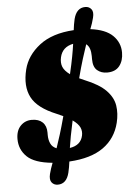

<svg xmlns="http://www.w3.org/2000/svg" viewBox="-61 -864 733 1027"><g transform="rotate(-5 305.5 -350.0)"><path d="M269 58Q254.5 117 207.5 117Q187 117 175 102Q163 87 170.5 56Q174 41.5 178.8 27.5Q183.5 13.5 189.5 -2Q93 -11 53.2 -49.8Q13.5 -88.5 13.5 -145Q13.5 -190 37.8 -215.2Q62 -240.5 98.5 -240.5Q135.5 -240.5 156 -221Q176.5 -201.5 176.5 -166V-152.5Q176.5 -126 185.8 -106.2Q195 -86.5 217.5 -77.5Q228 -108 240.8 -148.8Q253.5 -189.5 268.5 -245.5Q253 -253 234 -261Q133 -302 101.8 -362.5Q70.5 -423 92.5 -512Q111 -586 179.2 -639Q247.5 -692 364 -699Q366 -715 368.2 -729.2Q370.5 -743.5 374 -758Q389 -817 436 -817Q456.5 -817 468.5 -802Q480.5 -787 472.5 -756Q469 -741.5 464.2 -727.2Q459.5 -713 453 -696.5Q534 -686.5 572.5 -648.8Q611 -611 611 -557.5Q611 -513.5 589 -485.5Q567 -457.5 522.5 -457.5Q490.5 -457.5 469.2 -475.8Q448 -494 448 -535.5V-552.5Q448 -574 442.5 -591Q437 -608 424 -618Q413 -586 399.5 -542.8Q386 -499.5 370.5 -440Q383 -434 397.5 -428Q475.5 -396.5 512 -358.8Q548.5 -321 555.2 -277.8Q562 -234.5 550 -185.5Q529.5 -102.5 462.8 -55Q396 -7.5 279.5 -1Q277.5 15 275 29.2Q272.5 43.5 269 58ZM283.5 -560.5Q277 -531.5 285.8 -509.2Q294.5 -487 323.5 -466Q336 -519 343.2 -558Q350.5 -597 354.5 -626.5Q296 -615 283.5 -560.5ZM359 -133.5Q364 -156.5 354.8 -177Q345.5 -197.5 316 -218.5Q305.5 -171 299 -135.5Q292.5 -100 288.5 -73Q348 -82 359 -133.5Z"/></g></svg>

Font: Fraunces 144pt S100 Black
Style: Italic
Weight: 900
Italic angle: -16°
Version: Version 1.000; ttfautohint (v1.8.3)